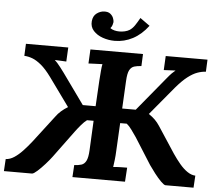

<svg xmlns="http://www.w3.org/2000/svg" viewBox="-67 -978 1173 1044"><g transform="rotate(5 519.0 -456.0)"><path d="M-8 0 -4 -66Q19 -67 42 -82Q65 -97 88 -121.5Q111 -146 133 -174L244 -319Q256 -336 272.5 -350.5Q289 -365 309 -377L197 -532Q167 -573 141 -594.5Q115 -616 92.5 -624.5Q70 -633 48 -634L51 -700H282L278 -623Q268 -624 249.5 -624.5Q231 -625 215 -626Q227 -616 247.5 -589.5Q268 -563 294 -526L388 -395H458L466 -536Q468 -563 470 -588Q472 -613 475 -626Q459 -625 434.5 -624.5Q410 -624 399 -623L403 -700H690L687 -634Q665 -633 648.5 -628Q632 -623 622.5 -605.5Q613 -588 611 -547L603 -395H677L785 -526Q814 -561 829.5 -580Q845 -599 855 -609Q865 -619 874 -626Q858 -625 839.5 -624.5Q821 -624 810 -623L814 -700H1042L1039 -634Q1017 -633 993 -624.5Q969 -616 941 -594.5Q913 -573 878 -532L750 -378Q770 -365 784.5 -350.5Q799 -336 810 -319L905 -174Q924 -146 944.5 -121.5Q965 -97 987 -82Q1009 -67 1031 -66L1027 0H873Q865 -1 848 -18Q831 -35 812.5 -59Q794 -83 781 -102L690 -246Q677 -265 662.5 -285Q648 -305 635 -315H599L591 -164Q590 -137 587 -112Q584 -87 582 -74Q599 -76 623.5 -76.5Q648 -77 658 -77L653 0H366L370 -66Q393 -67 409 -72Q425 -77 434.5 -95Q444 -113 446 -153L454 -315H418Q404 -305 387 -285Q370 -265 356 -246L250 -102Q236 -83 214.5 -59Q193 -35 174 -18Q155 -1 146 0ZM530 -758Q496 -758 464.5 -769Q433 -780 413.5 -801.5Q394 -823 397 -854Q400 -883 419 -897Q438 -911 459 -912Q481 -913 493 -903.5Q505 -894 510 -881.5Q515 -869 515 -859Q514 -853 511.5 -843.5Q509 -834 501 -825Q510 -818 523.5 -814.5Q537 -811 551 -811Q566 -811 581 -814.5Q596 -818 607 -825Q622 -835 633.5 -852Q645 -869 659 -894L712 -856Q675 -807 628.5 -782.5Q582 -758 530 -758Z"/></g></svg>

Font: Lora
Style: Bold Italic
Weight: 700
Italic angle: -3°
Designer: Olga Karpushina, Alexei Vanyashin (Cyrillic)
Foundry: Cyreal
Version: Version 3.004